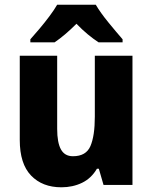

<svg xmlns="http://www.w3.org/2000/svg" viewBox="-20 -786 648 816"><path d="M543 -549V0H420L400 -69H392Q368 -28 328.5 -9Q289 10 241 10Q160 10 112 -40Q64 -90 64 -191V-549H223V-238Q223 -180 239 -151Q255 -122 290 -122Q346 -122 364.5 -165.5Q383 -209 383 -290V-549ZM387 -766Q407 -732 440.5 -691Q474 -650 501 -619V-606H399Q376 -621 352.5 -640.5Q329 -660 305 -685Q280 -660 257 -640.5Q234 -621 212 -606H109V-619Q126 -638 148 -664Q170 -690 190.5 -717.5Q211 -745 223 -766Z"/></svg>

Font: Noto Sans Devanagari UI SemiCondensed ExtraBold
Style: Regular
Weight: 800
Width: 4
Designer: Jelle Bosma - Monotype Design Team
Foundry: Monotype Imaging Inc.
Version: Version 2.004; ttfautohint (v1.8.4.7-5d5b)